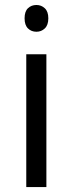

<svg xmlns="http://www.w3.org/2000/svg" viewBox="-20 -754 293 774"><path d="M167 0H85.9V-535.2H167ZM79.1 -680.2Q79.1 -708 92.8 -720.9Q106.4 -733.9 127 -733.9Q146.5 -733.9 160.6 -720.7Q174.8 -707.5 174.8 -680.2Q174.8 -652.8 160.6 -639.4Q146.5 -626 127 -626Q106.4 -626 92.8 -639.4Q79.1 -652.8 79.1 -680.2Z"/></svg>

Font: f05545470
Style: Regular
Weight: 400
Foundry: Ascender Corporation
Version: Version 1.10